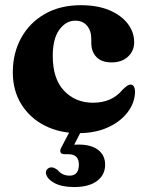

<svg xmlns="http://www.w3.org/2000/svg" viewBox="-20 -512 582 757"><path d="M509 -345Q509 -311.5 484.8 -288.8Q460.5 -266 420 -266Q380.5 -266 360.2 -287.2Q340 -308.5 340 -342V-357.5Q340 -391 323 -410.8Q306 -430.5 277 -430.5Q240 -430.5 214 -395Q188 -359.5 188 -291.5Q188 -201 232.8 -154Q277.5 -107 347 -107Q421.5 -107 464 -159Q476 -170.5 482.2 -174.5Q488.5 -178.5 495 -178.5Q504 -178.5 508.2 -170Q512.5 -161.5 512.5 -149Q511 -105.5 482.5 -68.5Q454 -31.5 404.2 -9.2Q354.5 13 289.5 13Q215 13 156.5 -16.8Q98 -46.5 64.2 -100.8Q30.5 -155 30.5 -227Q30.5 -302.5 63.5 -362.5Q96.5 -422.5 156.8 -457Q217 -491.5 299 -491.5Q364 -491.5 411 -471.8Q458 -452 483.5 -418.8Q509 -385.5 509 -345ZM261.5 -6.5H306L272.5 58.5Q280 58 289.5 58Q340 58 367.2 79.2Q394.5 100.5 394.5 137.5Q394.5 177.5 362.5 201.5Q330.5 225.5 272 225.5Q223 225.5 193.5 209Q164 192.5 161 170.5Q160.5 161 166.5 154.8Q172.5 148.5 181 148Q188.5 147.5 194.5 150.5Q200.5 153.5 206.5 157.5Q224.5 180.5 254.5 180.5Q291 180.5 291 136.5Q291 96 249 96H234.5Q222 96 218.8 88.8Q215.5 81.5 221 71Z"/></svg>

Font: Fraunces 9pt
Style: Bold
Weight: 700
Version: Version 1.000;[b76b70a41]